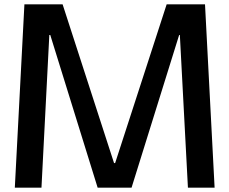

<svg xmlns="http://www.w3.org/2000/svg" viewBox="-20 -861 1052 881"><path d="M48 0 92 -841H267.3L503.3 -112.7H508.3L744.7 -841H920.7L964.7 0H842.3L805.3 -700.3H802L583.7 0H428L210.7 -700.3H206.3L170.3 0Z"/></svg>

Font: Matangi Light
Style: Regular
Weight: 300
Designer: Prashant Pant
Foundry: The Graphic Ant
Version: Version 3.002